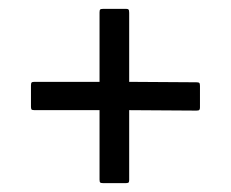

<svg xmlns="http://www.w3.org/2000/svg" viewBox="-20 -523 522 434"><path d="M214 -109Q208 -109 206.5 -110.5Q205 -112 205 -117V-274H58Q52 -274 51 -276Q50 -278 50 -282V-330Q50 -335 51.5 -336.5Q53 -338 58 -338H205V-495Q205 -500 206.5 -501.5Q208 -503 214 -503H265Q269 -503 270.5 -501.5Q272 -500 272 -494V-338L424 -337Q429 -337 430.5 -335.5Q432 -334 432 -329V-280Q432 -276 430.5 -274.5Q429 -273 424 -273L272 -274V-116Q272 -111 270 -110Q268 -109 263 -109Z"/></svg>

Font: Glory Medium
Style: Regular
Weight: 500
Designer: Robert Leuschke
Foundry: Robert Leuschke
Version: Version 1.011